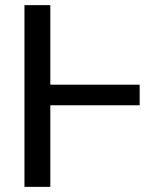

<svg xmlns="http://www.w3.org/2000/svg" viewBox="-20 -727 639 747"><path d="M523.4 -317.4H160.2V-397.5H523.4ZM175.8 0H75.2V-707H175.8Z"/></svg>

Font: WEMIX Pretendard Variable
Style: Regular
Weight: 400
Designer: Base glyphs from Inter by Rasmus Andersson; Hangeul glyphs from Noto Sans CJK(Source Han Sans) by Jang Soo-young and Kan
Foundry: Kil Hyung-jin
Version: Version 1.000;Glyphs 3.2 (3208)